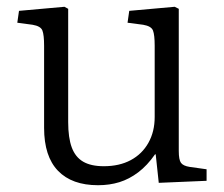

<svg xmlns="http://www.w3.org/2000/svg" viewBox="-20 -532 661 566"><path d="M269 14Q192 14 151 -28.5Q110 -71 110 -155V-397Q110 -429 105 -442Q100 -455 76 -459L31 -465L36 -500L170 -512L181 -506V-172Q181 -126 191.5 -97.5Q202 -69 225 -55.5Q248 -42 286 -42Q332 -42 365.5 -60Q399 -78 417.5 -111Q436 -144 436 -187V-397Q436 -429 431 -442Q426 -455 402 -459L356 -465L361 -500L495 -512L507 -506V-87Q507 -61 513.5 -52Q520 -43 539 -40L589 -33V1L448 7L439 -77H437Q414 -44 387.5 -24Q361 -4 332 5Q303 14 269 14Z"/></svg>

Font: Literata 18pt Light
Style: Regular
Weight: 300
Designer: Latin by Veronika Burian and Jose Scaglione. Greek by Irene Vlachou. Cyrillic by Vera Evstafieva.
Foundry: TypeTogether
Version: Version 3.103;gftools[0.9.29]